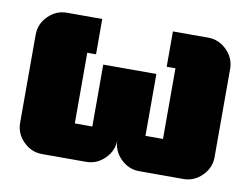

<svg xmlns="http://www.w3.org/2000/svg" viewBox="-61 -584 872 669"><g transform="rotate(10 375.0 -250.0)"><path d="M375 -94Q375 -56 347 -28Q319 0 281 0H125Q87 0 59 -28Q31 -56 31 -94V-406Q31 -444 59 -472Q87 -500 125 -500H250V-375H219V-125H281V-344H469V-125H531V-375H500V-500H625Q663 -500 691 -472Q719 -444 719 -406V-94Q719 -56 691 -28Q663 0 625 0H469Q431 0 403 -28Q375 -56 375 -94Z"/></g></svg>

Font: CostaRica
Style: Normal
Weight: 900
Version: Version 1.3